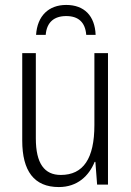

<svg xmlns="http://www.w3.org/2000/svg" viewBox="-20 -747 532 777"><path d="M248 -727C177 -727 131 -683 126 -606H165C169 -657 199 -682 248 -682C297 -682 325 -657 329 -606H367C364 -683 321 -727 248 -727ZM417 -532H362V-241C362 -105 317 -39 226 -39C160 -39 125 -85 125 -187V-532H70V-178C70 -55 118 10 218 10C293 10 340 -35 363 -92H366L373 0H417Z"/></svg>

Font: Noto Sans Display SemiCondensed Light
Style: Regular
Weight: 300
Width: 4
Designer: Monotype Design Team
Foundry: Monotype Imaging Inc.
Version: Version 1.900